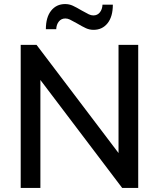

<svg xmlns="http://www.w3.org/2000/svg" viewBox="-20 -926 783 946"><path d="M564 -705H661V0H582L179 -532V0H82V-705H160L564 -172ZM301 -906Q321 -906 338.5 -898Q356 -890 383 -874Q406 -861 417.5 -855.5Q429 -850 440 -850Q460 -850 472 -865Q484 -880 485 -903H536Q536 -844 510 -811.5Q484 -779 441 -779Q421 -779 403.5 -787Q386 -795 359 -811Q336 -824 324.5 -829.5Q313 -835 302 -835Q282 -835 270 -820Q258 -805 257 -782H206Q206 -841 232 -873.5Q258 -906 301 -906Z"/></svg>

Font: wassup Sans
Style: Medium
Weight: 600
Version: Version 2.001